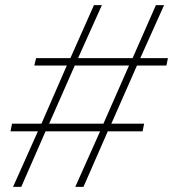

<svg xmlns="http://www.w3.org/2000/svg" viewBox="-20 -730 676 750"><path d="M630 -474H515L415 -247H543L537 -217H401L306 0H274L371 -217H158L63 0H31L128 -217H21L27 -247H142L241 -474H114L121 -503H255L347 -710H378L285 -503H498L589 -710H621L528 -503H636ZM384 -247 484 -474H272L172 -247Z"/></svg>

Font: Raleway Thin ExtraLight
Style: Italic
Weight: 250
Italic angle: -12°
Version: Version 4.026